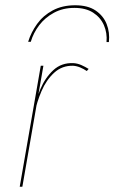

<svg xmlns="http://www.w3.org/2000/svg" viewBox="-20 -710 435 730"><path d="M65 0H55L135 -460H145ZM310 -440Q298 -448 285 -453.5Q272 -459 258 -460Q216 -461 186 -433.5Q156 -406 138 -364Q120 -322 112 -281H107Q115 -327 133.5 -371Q152 -415 183 -443.5Q214 -472 259 -470Q275 -469 289.5 -462.5Q304 -456 317 -448ZM97 -551Q107 -585 129 -614Q151 -643 185 -661.5Q219 -680 263 -680Q306 -680 334 -662Q362 -644 375 -614.5Q388 -585 385 -550H394Q398 -587 385.5 -618.5Q373 -650 343.5 -670Q314 -690 266 -690Q217 -690 180.5 -670.5Q144 -651 121 -619Q98 -587 87 -551Z"/></svg>

Font: Jost Thin
Style: Italic
Weight: 200
Italic angle: -5°
Version: Version 3.710